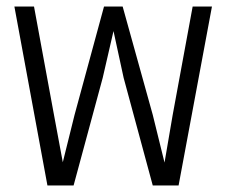

<svg xmlns="http://www.w3.org/2000/svg" viewBox="-20 -567 690 587"><path d="M125 0 24 -547H84L145 -216L172 -71L208 -216L298 -547H355L447 -216L483 -70L508 -216L569 -547H628L526 0H447L358 -329L327 -472L294 -329L205 0Z"/></svg>

Font: Azeret Mono ExtraLight
Style: Regular
Weight: 250
Designer: Martin Vácha
Foundry: Displaay
Version: Version 1.002